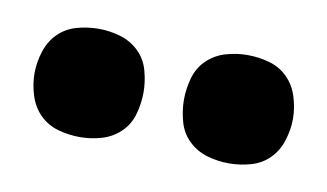

<svg xmlns="http://www.w3.org/2000/svg" viewBox="-33 -794 422 248"><g transform="rotate(10 178.0 -670.0)"><path d="M276 -599Q262 -599 248 -603Q234 -607 223.5 -617Q213 -627 209 -641.5Q205 -656 205 -670Q205 -684 209 -698.5Q213 -713 223.5 -723Q234 -733 248 -737Q262 -741 276 -741Q291 -741 305 -737Q319 -733 329 -723Q339 -713 343.5 -698.5Q348 -684 348 -670Q348 -656 343.5 -641.5Q339 -627 329 -617Q319 -607 305 -603Q291 -599 276 -599ZM81 -599Q66 -599 52 -603Q38 -607 28 -617Q18 -627 13.5 -641.5Q9 -656 9 -670Q9 -684 13.5 -698.5Q18 -713 28 -723Q38 -733 52 -737Q66 -741 81 -741Q95 -741 109 -737Q123 -733 133.5 -723Q144 -713 148 -698.5Q152 -684 152 -670Q152 -656 148 -641.5Q144 -627 133.5 -617Q123 -607 109 -603Q95 -599 81 -599Z"/></g></svg>

Font: Iosevka QP
Style: Bold
Weight: 700
Designer: Belleve Invis
Foundry: Belleve Invis
Version: Version 20.0.0; ttfautohint (v1.8.4)